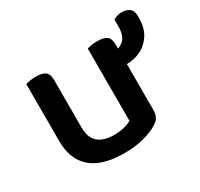

<svg xmlns="http://www.w3.org/2000/svg" viewBox="-121 -686 888 852"><g transform="rotate(-30 323.0 -260.0)"><path d="M66 -179V-260H182V-181Q182 -127 210.5 -103Q239 -79 290 -79Q323 -79 346 -85.5Q369 -92 381 -99V-260H497V-91Q497 -68 489.5 -53Q482 -38 461 -26Q434 -9 390 2.5Q346 14 289 14Q220 14 170 -6Q120 -26 93 -69Q66 -112 66 -179ZM497 -211H381V-470Q388 -472 402.5 -474.5Q417 -477 434 -477Q467 -477 482 -465.5Q497 -454 497 -423ZM182 -211H66V-470Q73 -472 87.5 -474.5Q102 -477 119 -477Q152 -477 167 -465.5Q182 -454 182 -423ZM495 -323H476Q471 -331 468 -353.5Q465 -376 465 -397Q499 -397 523.5 -417Q548 -437 548 -488V-522Q558 -528 568.5 -531Q579 -534 593 -534Q615 -534 630.5 -522.5Q646 -511 646 -485V-475Q646 -424 624.5 -390Q603 -356 569 -339.5Q535 -323 495 -323Z"/></g></svg>

Font: BalooTamma2SemiBold
Style: Regular
Weight: 600
Designer: Divya Kowshik, Shuchita Grover and Ek Type
Foundry: Ek Type
Version: Version 1.700